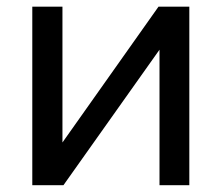

<svg xmlns="http://www.w3.org/2000/svg" viewBox="-20 -544 646 566"><path d="M450.2 -397.5 167 2H75.2V-524.4H164.1V-124L447.3 -524.4H538.1V2H450.2Z"/></svg>

Font: Nasu
Style: Regular
Weight: 400
Designer: Ryoko NISHIZUKA (kana &amp; ideographs); Paul D. Hunt (Latin, Greek &amp; Cyrillic); Wenlong ZHANG (bopomofo); Sandoll C
Version: Version 2014.1215